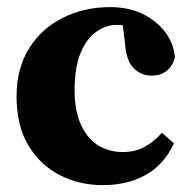

<svg xmlns="http://www.w3.org/2000/svg" viewBox="-20 -519 553 554"><path d="M315.4 -447.1Q286.8 -447.1 259 -428.2Q231.1 -409.3 213.2 -367.8Q195.3 -326.3 195.3 -258.7Q195.3 -201.5 212.5 -161.6Q229.8 -121.7 261.2 -101Q292.7 -80.3 334.6 -80.3Q370.7 -80.3 398.2 -95.8Q425.6 -111.2 447.2 -135.9L482 -105.2Q453.4 -43.9 400.6 -14.4Q347.8 15.2 276.8 15.2Q208.8 15.2 152.2 -13.9Q95.6 -42.9 61.7 -99.7Q27.8 -156.4 27.8 -240.3Q27.8 -322.2 64.3 -380Q100.8 -437.8 162.3 -468.2Q223.8 -498.5 298 -498.5Q350.9 -498.5 391.7 -478.7Q432.4 -458.8 457 -425.8Q481.7 -392.8 484.8 -352.9Q469.1 -300.8 417.4 -300.8Q388.1 -300.8 366.1 -321.7Q344.2 -342.7 340.6 -395.6L331.5 -467L404.2 -425.7Q381.4 -436.8 360.3 -441.9Q339.3 -447.1 315.4 -447.1Z"/></svg>

Font: Adobe Variable Font Prototype
Style: Regular
Weight: 389
Designer: Frank Grießhammer
Foundry: Adobe
Version: Version 1.004;hotconv 1.0.113;makeotfexe 2.5.65598